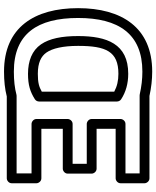

<svg xmlns="http://www.w3.org/2000/svg" viewBox="71 -826 794 977"><g transform="rotate(90 468.5 -338.0)"><path d="M72 -338C72 -544.2 153 -665 345 -665C382.4 -665 420.8 -660.6 460.5 -651.6C462.2 -651.2 464.6 -651 466 -651H863V-579H611C595.9 -579 586 -564.7 586 -554V-407C586 -391.9 600.3 -382 611 -382H814V-310H611C595.9 -310 586 -295.7 586 -285V-126C586 -110.9 600.3 -101 611 -101H863V-25H468C465.9 -25 463.2 -24.6 461.5 -24.1C429.6 -15.5 390.7 -11 345 -11C151.7 -11 72 -131.5 72 -338ZM22 -338C22 -116.9 118.6 39 345 39C392.7 39 433.8 34.6 471.2 25H888C898.7 25 913 15.1 913 0V-126C913 -136.7 903.1 -151 888 -151H636V-260H839C849.7 -260 864 -269.9 864 -285V-407C864 -417.7 854.1 -432 839 -432H636V-529H888C898.7 -529 913 -538.9 913 -554V-676C913 -686.7 903.1 -701 888 -701H468.8C427.7 -710.1 385.4 -715 345 -715C119.9 -715 22 -558.9 22 -338ZM356 -83C413.3 -83 447.6 -94.1 485.3 -117.8C492.6 -122.4 497 -130.7 497 -139V-536C497 -544.5 492.3 -552.6 485.7 -556.9C448.5 -581.2 404.7 -593 356 -593C203.7 -593 164 -484.6 164 -338C164 -255.8 176.3 -192.3 206.4 -148.8C237.7 -103.5 290.6 -83 356 -83ZM356 -133C300.1 -133 266.9 -149.2 247.6 -177.2C227 -207 214 -260.2 214 -338C214 -479.6 242.2 -543 356 -543C391.4 -543 420.2 -536.2 447 -521.8V-153.2C421.7 -139 401.5 -133 356 -133Z"/></g></svg>

Font: Fog Sans
Style: Outline
Weight: 700
Foundry: Intel Corporation
Version: Version 1.00